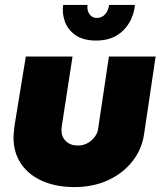

<svg xmlns="http://www.w3.org/2000/svg" viewBox="-20 -748 658 781"><path d="M613 -518 566 -202Q557 -140 518 -91Q479 -42 418.5 -14.5Q358 13 283 13Q209 13 153 -11.5Q97 -36 66 -81.5Q35 -127 35 -188Q35 -199 36.5 -212.5Q38 -226 39 -236L85 -518H275L232 -239Q231 -235 230.5 -228Q230 -221 230 -218Q230 -191 248.5 -173.5Q267 -156 296 -156Q319 -156 336.5 -166Q354 -176 365.5 -191.5Q377 -207 379 -223L423 -518ZM372 -583Q318 -583 286.5 -605.5Q255 -628 243.5 -661.5Q232 -695 237 -728H336Q334 -713 338.5 -701Q343 -689 352 -682Q361 -675 374 -675Q395 -675 408 -690.5Q421 -706 424 -728H529Q522 -664 480.5 -623.5Q439 -583 372 -583Z"/></svg>

Font: MuseoModerno Thin Black
Style: Italic
Weight: 900
Italic angle: -9°
Version: Version 1.003